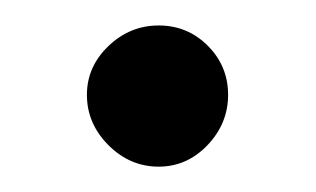

<svg xmlns="http://www.w3.org/2000/svg" viewBox="-20 -119 247 150"><path d="M47.9 -44.9Q47.9 -66.9 64.7 -83Q81.5 -99.1 104 -99.1Q126.5 -99.1 142.3 -83.3Q158.2 -67.4 158.2 -44.9Q158.2 -22.5 142.1 -5.6Q126 11.2 104 11.2Q81.5 11.2 64.7 -5.6Q47.9 -22.5 47.9 -44.9Z"/></svg>

Font: Crimson
Style: Roman
Weight: 400
Version: Version 0.8